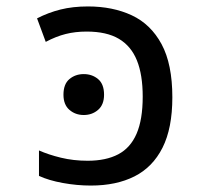

<svg xmlns="http://www.w3.org/2000/svg" viewBox="-20 -566 640 596"><path d="M262 10Q219 10 175 2Q131 -6 101 -20V-99Q130 -86 169 -76.5Q208 -67 252 -67Q309 -67 347 -87Q385 -107 404 -151Q423 -195 423 -266Q423 -334 405 -378.5Q387 -423 349 -445.5Q311 -468 249 -468Q214 -468 184 -460.5Q154 -453 122 -436L95 -509Q130 -527 168 -536.5Q206 -546 253 -546Q330 -546 389 -518.5Q448 -491 481.5 -429Q515 -367 515 -264Q515 -168 484.5 -107.5Q454 -47 397.5 -18.5Q341 10 262 10ZM240 -209Q214 -209 195.5 -225Q177 -241 177 -272Q177 -305 195.5 -320.5Q214 -336 240 -336Q266 -336 284.5 -320.5Q303 -305 303 -272Q303 -241 284.5 -225Q266 -209 240 -209Z"/></svg>

Font: Noto Sans Mono
Style: Regular
Weight: 400
Designer: Monotype Design Team
Foundry: Monotype Imaging Inc.
Version: Version 2.014